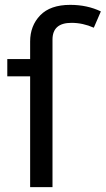

<svg xmlns="http://www.w3.org/2000/svg" viewBox="-20 -770 435 790"><path d="M196 0H104V-456H10V-527H104V-599Q104 -664 145.5 -707Q187 -750 269 -750Q339 -750 395 -723L366 -656Q321 -676 274 -676Q196 -676 196 -607Z"/></svg>

Font: Trujillo
Style: Regular
Weight: 400
Designer: Fira Sans original fonts by bBox Type GmbH, Carrois Corporate GbR, & Edenspiekermann AG / Changes by Cristiano Sobral
Foundry: Fira Sans original fonts by bBox Type GmbH, Carrois Corporate GbR, & Edenspiekermann AG / Changes by Cristiano Sobral
Version: Version 4.301;October 17, 2021;FontCreator 14.0.0.2814 64-bi